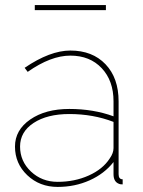

<svg xmlns="http://www.w3.org/2000/svg" viewBox="-20 -726 564 756"><path d="M117 -686V-706H397V-686ZM39 -149Q39 -214 99 -255.5Q159 -297 253 -297Q348 -297 427 -268V-327Q427 -408 380.5 -457.5Q334 -507 257 -507Q180 -507 89 -443L77 -459Q177 -527 257 -527Q344 -527 395.5 -473Q447 -419 447 -327V-40Q447 -20 463 -20V0Q452 0 449 -2Q427 -10 427 -40V-88Q391 -42 333 -16Q275 10 207 10Q136 10 87.5 -36Q39 -82 39 -149ZM412 -102Q427 -123 427 -143V-246Q347 -277 253 -277Q166 -277 112.5 -242Q59 -207 59 -149Q59 -91 102 -50.5Q145 -10 207 -10Q274 -10 329.5 -35Q385 -60 412 -102Z"/></svg>

Font: Raleway-v4020 Thin
Style: Regular
Weight: 250
Designer: Matt McInerney, Pablo Impallari, Rodrigo Fuenzalida
Foundry: Matt McInerney, Pablo Impallari, Rodrigo Fuenzalida
Version: Version 4.020;PS 004.020;hotconv 1.0.88;makeotf.lib2.5.64775